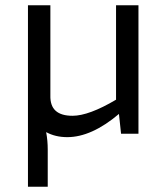

<svg xmlns="http://www.w3.org/2000/svg" viewBox="-20 -507 634 728"><path d="M505 -487V0H439L431 -75Q327 13 235 13Q190 13 155 -6Q161 26 161 60V201H86V-487H171V-145Q170 -106 191 -87Q212 -68 255 -68Q317 -68 420 -129V-487Z"/></svg>

Font: Exo 2.0
Style: Regular
Weight: 400
Designer: Natanael Gama
Version: Version 1.001;PS 001.001;hotconv 1.0.70;makeotf.lib2.5.58329